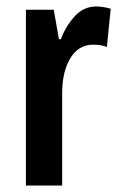

<svg xmlns="http://www.w3.org/2000/svg" viewBox="-20 -573 371 593"><path d="M277 -553Q298 -553 322 -546L310 -428Q293 -435 267 -435Q222 -435 196.5 -392Q171 -349 172 -279V0H60V-543H146L162 -452H168Q184 -494 211.5 -523.5Q239 -553 277 -553Z"/></svg>

Font: Noto Sans Devanagari UI ExtraCondensed SemiBold
Style: Regular
Weight: 600
Width: 2
Designer: Jelle Bosma - Monotype Design Team
Foundry: Monotype Imaging Inc.
Version: Version 2.004; ttfautohint (v1.8.4.7-5d5b)